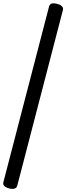

<svg xmlns="http://www.w3.org/2000/svg" viewBox="-24 -1085 408 1182"><path d="M32 75Q11 69 2 59.5Q-7 50 -3 36L278 -1045Q282 -1059 294 -1063Q306 -1067 328 -1061Q348 -1056 357.5 -1046Q367 -1036 363 -1022L82 59Q78 72 65.5 76Q53 80 32 75Z"/></svg>

Font: Playwrite PL
Style: Regular
Weight: 400
Designer: Veronika Burian, José Scaglione
Foundry: TypeTogether
Version: Version 1.002